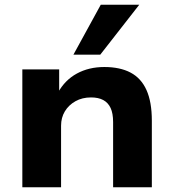

<svg xmlns="http://www.w3.org/2000/svg" viewBox="-20 -788 731 808"><path d="M74 0V-496H229V-398H224Q253 -451 303.5 -478.5Q354 -506 419 -506Q485 -506 529.5 -482.5Q574 -459 596.5 -409Q619 -359 619 -280V0H456V-274Q456 -311 445.5 -333.5Q435 -356 414.5 -367Q394 -378 363 -378Q326 -378 297.5 -362Q269 -346 253 -319.5Q237 -293 237 -259V0ZM289 -558 404 -768H566L402 -558Z"/></svg>

Font: Nunito Sans 10pt SemiExpanded ExtraBold
Style: Regular
Weight: 800
Width: 6
Designer: Vernon Adams
Foundry: Vernon Adams
Version: Version 3.101;gftools[0.9.27]